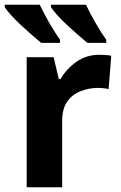

<svg xmlns="http://www.w3.org/2000/svg" viewBox="-34 -786 508 806"><path d="M383 -556Q394 -556 409 -555Q424 -554 433 -552L422 -412Q415 -414 401.5 -415.5Q388 -417 378 -417Q340 -417 305 -403.5Q270 -390 248.5 -360Q227 -330 227 -278V0H78V-546H191L213 -454H220Q244 -496 286 -526Q328 -556 383 -556ZM327 -766Q343 -732 367 -690Q391 -648 412 -619V-606H333Q316 -620 293.5 -639.5Q271 -659 247.5 -681Q224 -703 206 -723Q188 -743 180 -756V-766ZM133 -766Q149 -732 173 -690Q197 -648 218 -619V-606H139Q122 -620 99.5 -639.5Q77 -659 53.5 -681Q30 -703 12 -723Q-6 -743 -14 -756V-766Z"/></svg>

Font: Noto Sans IKEA
Style: Bold
Weight: 600
Designer: Monotype Design Team
Foundry: Monotype Imaging Inc.
Version: Version 2.001